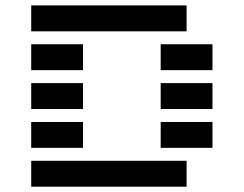

<svg xmlns="http://www.w3.org/2000/svg" viewBox="-20 -704 919 724"><path d="M97.7 0V-97.7H683.6V0ZM683.6 -683.6V-585.9H97.7V-683.6ZM97.7 -439.5V-537.1H293V-439.5ZM585.9 -439.5V-537.1H781.2V-439.5ZM97.7 -293V-390.6H293V-293ZM585.9 -293V-390.6H781.2V-293ZM97.7 -146.5V-244.1H293V-146.5ZM585.9 -146.5V-244.1H781.2V-146.5Z"/></svg>

Font: Trigram
Style: Regular
Weight: 400
Designer: GGBotNet
Foundry: GGBotNet
Version: 1.05